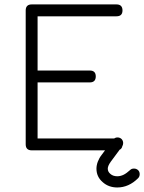

<svg xmlns="http://www.w3.org/2000/svg" viewBox="-20 -664 637 848"><path d="M494.5 0C494.5 0 120 0 120 0C102.5 0 93.5 -9 93.5 -26.5C93.5 -26.5 93.5 -26.5 93.5 -26.5C93.5 -26.5 93.5 -618 93.5 -618C93.5 -635.5 102.5 -644.5 120 -644.5C120 -644.5 120 -644.5 120 -644.5C120 -644.5 494.5 -644.5 494.5 -644.5C512 -644.5 521 -635.5 521 -618C521 -618 521 -618 521 -618C521 -600.5 512 -592 494.5 -592C494.5 -592 494.5 -592 494.5 -592C494.5 -592 146 -592 146 -592C146 -592 146 -352.5 146 -352.5C146 -352.5 376.5 -352.5 376.5 -352.5C394 -352.5 403 -344 403 -326.5C403 -326.5 403 -326.5 403 -326.5C403 -309 394 -300 376.5 -300C376.5 -300 376.5 -300 376.5 -300C376.5 -300 146 -300 146 -300C146 -300 146 -52.5 146 -52.5C146 -52.5 494.5 -52.5 494.5 -52.5C512 -52.5 521 -44 521 -26.5C521 -26.5 521 -26.5 521 -26.5C521 -9 512 0 494.5 0C494.5 0 494.5 0 494.5 0ZM498 164C498 164 498 164 498 164C472.5 164 450.5 156 433 140C415 124.5 406 104.5 406 81C406 81 406 81 406 81C406 71 408 60.5 412 50C416 39.5 421.5 29.5 429 20C429 20 429 20 429 20C429 20 479 -47 479 -47C484 -53.5 490.5 -57 499 -57C499 -57 499 -57 499 -57C506 -57 512 -54.5 517 -50C521.5 -45 524 -39 524 -32C524 -32 524 -32 524 -32C524 -26.5 522.5 -21.5 519 -17C519 -17 519 -17 519 -17C519 -17 469 50.5 469 50.5C460.5 62.5 456 72.5 456 81C456 81 456 81 456 81C456 90.5 460 98 468 104.5C475.5 111 485.5 114.5 498 114.5C498 114.5 498 114.5 498 114.5C508 114.5 517.5 112 526.5 107.5C535.5 103 544.5 96 554 87.5C554 87.5 554 87.5 554 87.5C556.5 85 559 83.5 562 82C565 81 568.5 80.5 572 80.5C572 80.5 572 80.5 572 80.5C579 80.5 585 83 590 87.5C594.5 92 597 98 597 105C597 105 597 105 597 105C597 112.5 594.5 118.5 590 123C590 123 590 123 590 123C562.5 150.5 531.5 164 498 164Z"/></svg>

Font: Jura-Fortis-Regular
Style: Regular
Weight: 500
Designer: Daniel Johnson, Alexei Vanyashin, Mirko Velimirovic
Foundry: Daniel Johnson
Version: ""